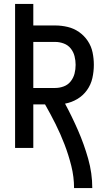

<svg xmlns="http://www.w3.org/2000/svg" viewBox="-20 -755 540 980"><path d="M358 205H451Q451 129 430 55Q409 -19 378.5 -89Q348 -159 312 -226Q345 -232 374.5 -249.5Q404 -267 424 -295Q444 -323 451.5 -356.5Q459 -390 459 -424Q459 -456 452.5 -487.5Q446 -519 428 -546Q410 -573 383.5 -591.5Q357 -610 325.5 -617.5Q294 -625 262 -625H150V-735H57V0H150V-222H210Q238 -173 263.5 -122Q289 -71 309.5 -17.5Q330 36 344 92Q358 148 358 205ZM262 -306H150V-541H262Q284 -541 305.5 -533Q327 -525 341 -507.5Q355 -490 360.5 -468Q366 -446 366 -424Q366 -401 360.5 -379.5Q355 -358 341 -340Q327 -322 305.5 -314Q284 -306 262 -306Z"/></svg>

Font: Iosevka SS08 Medium
Style: Regular
Weight: 500
Monospace: yes
Designer: Belleve Invis
Foundry: Belleve Invis
Version: Version 3.4.3; ttfautohint (v1.8.3)